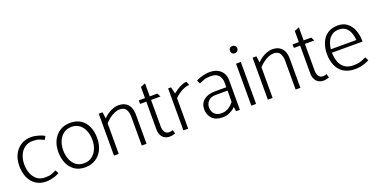

<svg xmlns="http://www.w3.org/2000/svg" viewBox="-22 -1376 4086 2085"><g transform="rotate(-20 2020.5 -333.5)"><path d="M391 -67Q365 -54 338 -43.5Q311 -33 260 -33Q206 -33 169 -61.5Q132 -90 113 -138.5Q94 -187 94 -246Q95 -303 115 -349.5Q135 -396 173.5 -424Q212 -452 265 -452Q314 -452 342.5 -441Q371 -430 396 -418L416 -456Q397 -469 369.5 -478Q342 -487 314.5 -492.5Q287 -498 267 -498Q196 -498 144.5 -465Q93 -432 65.5 -375Q38 -318 38 -245Q38 -170 64 -111.5Q90 -53 139.5 -20Q189 13 260 13Q281 13 308.5 8Q336 3 363.5 -6.5Q391 -16 411 -28Z M709 13Q637 13 588 -20.5Q539 -54 513.5 -112Q488 -170 488 -245Q488 -317 515.5 -374Q543 -431 594 -464.5Q645 -498 716 -498Q788 -498 837 -465.5Q886 -433 911.5 -375.5Q937 -318 937 -240Q937 -168 909.5 -111Q882 -54 831 -21Q780 12 709 13ZM710 -33Q764 -33 802 -61Q840 -89 860.5 -136Q881 -183 881 -239Q881 -299 862 -347Q843 -395 806.5 -423.5Q770 -452 715 -452Q662 -452 623.5 -424Q585 -396 565 -349.5Q545 -303 544 -246Q544 -187 563 -138.5Q582 -90 619 -61.5Q656 -33 710 -33Z M1098 0V-353Q1123 -382 1153 -404Q1183 -426 1213.5 -438.5Q1244 -451 1271 -451Q1325 -451 1344.5 -416Q1364 -381 1364 -331V0H1419V-337Q1419 -384 1404 -420Q1389 -456 1356.5 -477Q1324 -498 1272 -498Q1242 -498 1209.5 -486Q1177 -474 1147.5 -454Q1118 -434 1097 -410L1087 -485H1043V0Z M1716 -472H1628V-623L1573 -601V-472H1501V-431H1573V-116Q1573 -74 1586.5 -45.5Q1600 -17 1625 -2Q1650 13 1683 13Q1696 13 1708.5 11Q1721 9 1731.5 6Q1742 3 1749 1L1737 -43Q1732 -41 1719.5 -37.5Q1707 -34 1696 -34Q1659 -34 1643.5 -60.5Q1628 -87 1628 -123V-431H1737Z M1900 0V-352Q1919 -373 1947.5 -393.5Q1976 -414 2009.5 -428Q2043 -442 2073 -442L2056 -485Q2031 -485 2000.5 -472Q1970 -459 1942.5 -441Q1915 -423 1897 -408L1879 -485H1845V0Z M2191 -136Q2191 -180 2220 -211Q2249 -242 2309 -242H2443V-113Q2419 -80 2382.5 -56.5Q2346 -33 2299 -33Q2263 -33 2239 -47.5Q2215 -62 2203 -86Q2191 -110 2191 -136ZM2188 -418Q2216 -431 2246 -441.5Q2276 -452 2327 -452Q2386 -452 2414.5 -419Q2443 -386 2443 -336V-281H2308Q2232 -281 2183.5 -243Q2135 -205 2135 -136Q2135 -73 2175.5 -30Q2216 13 2298 13Q2343 13 2382.5 -6.5Q2422 -26 2446 -52L2454 0H2498V-340Q2498 -388 2477.5 -423.5Q2457 -459 2418.5 -478.5Q2380 -498 2324 -498Q2304 -498 2274.5 -492.5Q2245 -487 2216.5 -478Q2188 -469 2169 -456Z M2685 0V-485H2630V0ZM2657 -596Q2675 -596 2687.5 -608Q2700 -620 2700 -638Q2700 -656 2687 -668Q2674 -680 2657 -680Q2638 -680 2626.5 -668Q2615 -656 2615 -638Q2615 -620 2626.5 -608Q2638 -596 2657 -596Z M2876 0V-353Q2901 -382 2931 -404Q2961 -426 2991.5 -438.5Q3022 -451 3049 -451Q3103 -451 3122.5 -416Q3142 -381 3142 -331V0H3197V-337Q3197 -384 3182 -420Q3167 -456 3134.5 -477Q3102 -498 3050 -498Q3020 -498 2987.5 -486Q2955 -474 2925.5 -454Q2896 -434 2875 -410L2865 -485H2821V0Z M3494 -472H3406V-623L3351 -601V-472H3279V-431H3351V-116Q3351 -74 3364.5 -45.5Q3378 -17 3403 -2Q3428 13 3461 13Q3474 13 3486.5 11Q3499 9 3509.5 6Q3520 3 3527 1L3515 -43Q3510 -41 3497.5 -37.5Q3485 -34 3474 -34Q3437 -34 3421.5 -60.5Q3406 -87 3406 -123V-431H3515Z M4003 -241V-247Q4003 -319 3980 -376Q3957 -433 3914 -465.5Q3871 -498 3808 -498Q3737 -498 3689 -465Q3641 -432 3617 -375Q3593 -318 3593 -245Q3593 -170 3618.5 -111.5Q3644 -53 3696.5 -20Q3749 13 3830 13Q3858 13 3887 7.5Q3916 2 3943.5 -7.5Q3971 -17 3992 -29L3972 -70Q3941 -54 3906.5 -43Q3872 -32 3824 -32Q3762 -32 3723.5 -60Q3685 -88 3667.5 -135.5Q3650 -183 3649 -241ZM3651 -280Q3656 -328 3673.5 -367Q3691 -406 3723 -429Q3755 -452 3803 -452Q3851 -452 3881 -429Q3911 -406 3926.5 -367Q3942 -328 3946 -280Z"/></g></svg>

Font: Catamaran Thin ExtraLight
Style: Regular
Weight: 250
Version: Version 2.000